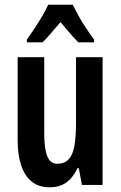

<svg xmlns="http://www.w3.org/2000/svg" viewBox="-20 -786 513 816"><path d="M416 -543V0H328L315 -71H309Q297 -45 280 -26.5Q263 -8 241 1Q219 10 192 10Q145 10 115 -14Q85 -38 70 -83Q55 -128 55 -189V-543H168V-219Q168 -154 181 -122Q194 -90 222 -90Q255 -90 272.5 -109.5Q290 -129 296.5 -167.5Q303 -206 303 -262V-543ZM289 -766Q300 -744 314 -718.5Q328 -693 345 -667.5Q362 -642 380 -618V-606H313Q296 -623 277 -645Q258 -667 237 -692Q216 -667 196 -644Q176 -621 161 -606H94V-618Q110 -640 127.5 -666.5Q145 -693 160.5 -719.5Q176 -746 185 -766Z"/></svg>

Font: Noto Sans Display ExtraCondensed SemiBold
Style: Regular
Weight: 600
Width: 2
Designer: Monotype Design Team
Foundry: Monotype Imaging Inc.
Version: Version 2.003